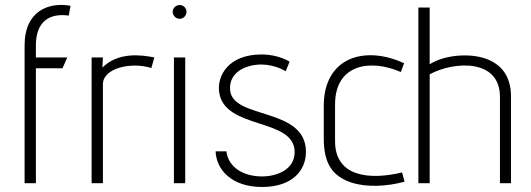

<svg xmlns="http://www.w3.org/2000/svg" viewBox="-20 -730 2116 765"><path d="M261 -707C178 -722 78 -690 78 -549V0H123V-458H229L248 -501H123V-549C123 -640 172 -679 254 -668Z M345 -501V0H390V-394C390 -460 505 -484 583 -459L595 -501C542 -512 451 -523 388 -461L390 -501Z M673 -501V0H718V-501ZM668 -683C668 -668 681 -655 696 -655C711 -655 723 -668 723 -683C723 -698 711 -710 696 -710C681 -710 668 -698 668 -683Z M1134 -484C1134 -484 1092 -513 1022 -513C890 -513 845 -428 853 -365C871 -211 1154 -263 1154 -124C1154 -56 1086 -27 1024 -27C950 -27 890 -63 882 -127H839C842 -52 905 15 1024 15C1145 15 1199 -51 1199 -125C1199 -304 908 -253 897 -370C890 -441 958 -473 1022 -473C1080 -472 1118 -446 1118 -446Z M1315 -314C1315 -473 1454 -497 1577 -443L1590 -478C1435 -550 1270 -503 1270 -308V-180C1270 -79 1303 -28 1382 -2C1443 17 1521 13 1592 -6L1582 -43C1454 -12 1314 -24 1315 -169Z M1647 -700V0H1692V-434C1786 -485 1972 -499 1972 -344V0H2016V-346C2016 -422 1981 -467 1931 -490C1867 -520 1757 -515 1692 -474V-700Z"/></svg>

Font: Advent Pro
Style: Light
Weight: 300
Designer: Andreas Kalpakidis
Foundry: Andreas Kalpakidis
Version: Version 2.002 2007